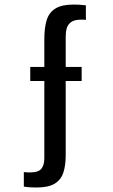

<svg xmlns="http://www.w3.org/2000/svg" viewBox="-20 -731 497 846"><path d="M85 91.3V27.3Q92.3 27.8 99.1 28.3Q106 28.8 111.3 28.8Q149.4 28.8 162.4 12.5Q175.3 -3.9 175.3 -32.7V-374H113.3V-436H175.3V-559.1Q175.3 -608.9 185.8 -642.6Q196.3 -676.3 224.4 -693.6Q252.4 -710.9 304.7 -710.9Q316.9 -710.9 329.8 -710.2Q342.8 -709.5 358.4 -707.5V-643.1Q354 -644 349.1 -644.3Q344.2 -644.5 339.4 -644.5Q309.1 -644.5 294.2 -634.3Q279.3 -624 274.4 -607.2Q269.5 -590.3 269.5 -570.3V-436H339.8V-374H269.5V-45.9Q269.5 -2 259 29.8Q248.5 61.5 220.7 78.4Q192.9 95.2 141.1 95.2Q128.4 95.2 115 94.5Q101.6 93.8 85 91.3Z"/></svg>

Font: Monda Medium
Style: Regular
Weight: 500
Designer: Vernon Adams
Foundry: Vernon Adams
Version: Version 2.200